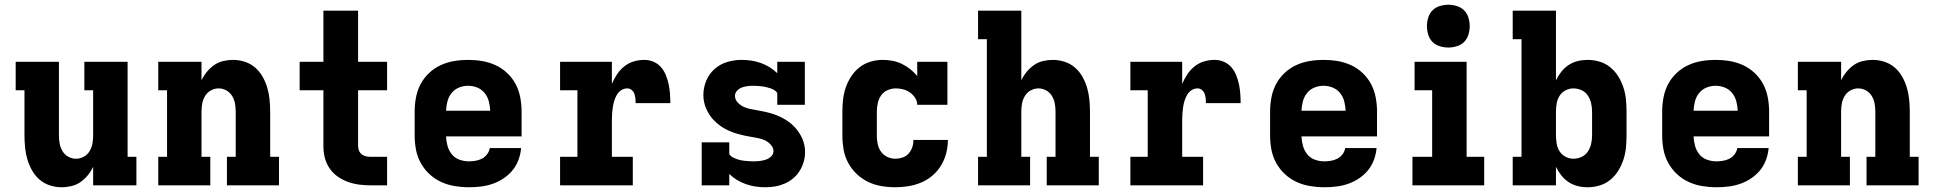

<svg xmlns="http://www.w3.org/2000/svg" viewBox="-20 -780 8140 808"><path d="M239 8Q214 8 189.5 0Q165 -8 146 -24.5Q127 -41 114.5 -63.5Q102 -86 95 -110Q88 -134 85.5 -159.5Q83 -185 83 -210V-400H46V-520H228V-210Q228 -193 231 -176Q234 -159 243 -144Q252 -129 267.5 -120.5Q283 -112 300 -112Q317 -112 332.5 -120.5Q348 -129 357 -144Q366 -159 369 -176Q372 -193 372 -210V-400H335V-520H517V-120H554V0H372V-78Q363 -59 349.5 -42.5Q336 -26 319 -14Q302 -2 281 3Q260 8 239 8Z M646 0V-120H683V-400H646V-520H828V-442Q837 -461 850.5 -477.5Q864 -494 881 -506Q898 -518 919 -523Q940 -528 961 -528Q986 -528 1010.5 -520Q1035 -512 1054 -495.5Q1073 -479 1085.5 -456.5Q1098 -434 1105 -410Q1112 -386 1114.5 -360.5Q1117 -335 1117 -310V-120H1154V0H935V-120H972V-310Q972 -327 969 -344Q966 -361 957 -376Q948 -391 932.5 -399.5Q917 -408 900 -408Q883 -408 867.5 -399.5Q852 -391 843 -376Q834 -361 831 -344Q828 -327 828 -310V-120H865V0Z M1541 0Q1517 0 1492.5 -3Q1468 -6 1444.5 -14.5Q1421 -23 1401 -37Q1381 -51 1367 -71.5Q1353 -92 1347 -116Q1341 -140 1341 -165V-400H1241V-520H1341V-735H1487V-520H1609V-400H1487V-165Q1487 -155 1491 -145.5Q1495 -136 1503 -130Q1511 -124 1521 -122Q1531 -120 1541 -120H1609V0Z M1953 8Q1923 8 1893 3Q1863 -2 1836 -14.5Q1809 -27 1787 -47.5Q1765 -68 1750.5 -94.5Q1736 -121 1730.5 -150.5Q1725 -180 1725 -210V-310Q1725 -340 1730.5 -369.5Q1736 -399 1749.5 -425Q1763 -451 1785 -472Q1807 -493 1834 -505.5Q1861 -518 1890.5 -523Q1920 -528 1950 -528Q1980 -528 2009.5 -523Q2039 -518 2066 -505.5Q2093 -493 2115 -472Q2137 -451 2150.5 -425Q2164 -399 2169.5 -369.5Q2175 -340 2175 -310V-206H1857Q1858 -185 1863.5 -165.5Q1869 -146 1881.5 -130.5Q1894 -115 1913.5 -108Q1933 -101 1953 -101Q1967 -101 1981.5 -103.5Q1996 -106 2008.5 -112.5Q2021 -119 2030 -131Q2039 -143 2041 -157H2173Q2171 -132 2162 -107.5Q2153 -83 2137 -63.5Q2121 -44 2099.5 -29.5Q2078 -15 2053.5 -6.5Q2029 2 2004 5Q1979 8 1953 8ZM1857 -314H2043Q2042 -334 2037 -353.5Q2032 -373 2019.5 -388.5Q2007 -404 1988.5 -411.5Q1970 -419 1950 -419Q1930 -419 1911.5 -411.5Q1893 -404 1880.5 -388.5Q1868 -373 1863 -353.5Q1858 -334 1857 -314Z M2337 0V-120H2410V-400H2337V-520H2555V-427Q2564 -448 2576.5 -467Q2589 -486 2607 -500.5Q2625 -515 2647 -521.5Q2669 -528 2692 -528Q2712 -528 2730.5 -520Q2749 -512 2762 -497Q2775 -482 2782.5 -463Q2790 -444 2794 -425Q2798 -406 2799.5 -386Q2801 -366 2801 -346H2655Q2655 -356 2654 -366Q2653 -376 2649.5 -385.5Q2646 -395 2638 -401.5Q2630 -408 2620 -408Q2606 -408 2594.5 -400.5Q2583 -393 2576 -381Q2569 -369 2565 -356Q2561 -343 2559 -329.5Q2557 -316 2556 -302.5Q2555 -289 2555 -276V-120H2643V0Z M3201 8Q3180 8 3159.5 5Q3139 2 3119 -5Q3099 -12 3081 -23Q3063 -34 3049 -48V0H2933V-181H3049V-136Q3049 -129 3055 -124Q3061 -119 3067.5 -116Q3074 -113 3080.5 -110.5Q3087 -108 3094 -106.5Q3101 -105 3108 -104Q3115 -103 3122 -102.5Q3129 -102 3136.5 -101.5Q3144 -101 3151 -101Q3164 -101 3177 -102.5Q3190 -104 3202.5 -108Q3215 -112 3225 -121.5Q3235 -131 3235 -144Q3235 -158 3224.5 -170Q3214 -182 3201 -188.5Q3188 -195 3173.5 -198Q3159 -201 3144 -203.5Q3129 -206 3114.5 -209Q3100 -212 3086 -216Q3072 -220 3058 -225.5Q3044 -231 3031 -238Q3018 -245 3006.5 -254Q2995 -263 2984.5 -273.5Q2974 -284 2966 -296.5Q2958 -309 2952 -322.5Q2946 -336 2943 -350.5Q2940 -365 2940 -380Q2940 -411 2952 -440Q2964 -469 2987 -489.5Q3010 -510 3040 -519Q3070 -528 3100 -528Q3121 -528 3141.5 -525Q3162 -522 3181.5 -515Q3201 -508 3219 -497Q3237 -486 3251 -472V-520H3367V-339H3251V-384Q3251 -391 3245 -396Q3239 -401 3233 -404Q3227 -407 3220 -409Q3213 -411 3206 -413Q3199 -415 3192 -416Q3185 -417 3178 -417.5Q3171 -418 3164 -418.5Q3157 -419 3150 -419Q3138 -419 3126 -417.5Q3114 -416 3102.5 -412Q3091 -408 3082 -398.5Q3073 -389 3073 -377Q3073 -362 3083 -350.5Q3093 -339 3106.5 -332Q3120 -325 3134.5 -322Q3149 -319 3163.5 -316.5Q3178 -314 3192.5 -311Q3207 -308 3221.5 -304Q3236 -300 3249.5 -294.5Q3263 -289 3276 -282Q3289 -275 3301 -266Q3313 -257 3323 -246.5Q3333 -236 3341.5 -223.5Q3350 -211 3356 -197.5Q3362 -184 3365 -169.5Q3368 -155 3368 -140Q3368 -119 3362 -98.5Q3356 -78 3345 -60.5Q3334 -43 3318 -29.5Q3302 -16 3282.5 -7.5Q3263 1 3242.5 4.5Q3222 8 3201 8Z M3748 8Q3718 8 3688.5 3Q3659 -2 3632.5 -15Q3606 -28 3584.5 -48.5Q3563 -69 3549 -95.5Q3535 -122 3530 -151Q3525 -180 3525 -210V-310Q3525 -336 3528 -362Q3531 -388 3539.5 -412.5Q3548 -437 3562.5 -459Q3577 -481 3597.5 -497Q3618 -513 3643.5 -520.5Q3669 -528 3695 -528Q3716 -528 3736.5 -524Q3757 -520 3775.5 -511Q3794 -502 3810.5 -489Q3827 -476 3840 -460V-520H3967V-339H3840Q3840 -355 3831 -368.5Q3822 -382 3809 -391Q3796 -400 3781 -404Q3766 -408 3750 -408Q3732 -408 3715 -400.5Q3698 -393 3688 -378.5Q3678 -364 3674 -346Q3670 -328 3670 -310V-210Q3670 -192 3673.5 -174.5Q3677 -157 3687 -142.5Q3697 -128 3713.5 -120Q3730 -112 3748 -112Q3763 -112 3778 -117Q3793 -122 3803.5 -133.5Q3814 -145 3819 -160Q3824 -175 3824 -191H3969Q3969 -163 3962 -135.5Q3955 -108 3940.5 -84Q3926 -60 3904.5 -41.5Q3883 -23 3857 -12Q3831 -1 3803.5 3.5Q3776 8 3748 8Z M4096 0V-120H4133V-615H4096V-735H4278V-442Q4287 -461 4300.5 -477.5Q4314 -494 4331 -506Q4348 -518 4369 -523Q4390 -528 4411 -528Q4436 -528 4460.5 -520Q4485 -512 4504 -495.5Q4523 -479 4535.5 -456.5Q4548 -434 4555 -410Q4562 -386 4564.5 -360.5Q4567 -335 4567 -310V-120H4604V0H4385V-120H4422V-310Q4422 -327 4419 -344Q4416 -361 4407 -376Q4398 -391 4382.5 -399.5Q4367 -408 4350 -408Q4333 -408 4317.5 -399.5Q4302 -391 4293 -376Q4284 -361 4281 -344Q4278 -327 4278 -310V-120H4315V0Z M4737 0V-120H4810V-400H4737V-520H4955V-427Q4964 -448 4976.5 -467Q4989 -486 5007 -500.5Q5025 -515 5047 -521.5Q5069 -528 5092 -528Q5112 -528 5130.5 -520Q5149 -512 5162 -497Q5175 -482 5182.5 -463Q5190 -444 5194 -425Q5198 -406 5199.5 -386Q5201 -366 5201 -346H5055Q5055 -356 5054 -366Q5053 -376 5049.5 -385.5Q5046 -395 5038 -401.5Q5030 -408 5020 -408Q5006 -408 4994.5 -400.5Q4983 -393 4976 -381Q4969 -369 4965 -356Q4961 -343 4959 -329.5Q4957 -316 4956 -302.5Q4955 -289 4955 -276V-120H5043V0Z M5553 8Q5523 8 5493 3Q5463 -2 5436 -14.5Q5409 -27 5387 -47.5Q5365 -68 5350.5 -94.5Q5336 -121 5330.5 -150.5Q5325 -180 5325 -210V-310Q5325 -340 5330.5 -369.5Q5336 -399 5349.5 -425Q5363 -451 5385 -472Q5407 -493 5434 -505.5Q5461 -518 5490.5 -523Q5520 -528 5550 -528Q5580 -528 5609.5 -523Q5639 -518 5666 -505.5Q5693 -493 5715 -472Q5737 -451 5750.5 -425Q5764 -399 5769.5 -369.5Q5775 -340 5775 -310V-206H5457Q5458 -185 5463.5 -165.5Q5469 -146 5481.5 -130.5Q5494 -115 5513.5 -108Q5533 -101 5553 -101Q5567 -101 5581.5 -103.5Q5596 -106 5608.5 -112.5Q5621 -119 5630 -131Q5639 -143 5641 -157H5773Q5771 -132 5762 -107.5Q5753 -83 5737 -63.5Q5721 -44 5699.5 -29.5Q5678 -15 5653.5 -6.5Q5629 2 5604 5Q5579 8 5553 8ZM5457 -314H5643Q5642 -334 5637 -353.5Q5632 -373 5619.5 -388.5Q5607 -404 5588.5 -411.5Q5570 -419 5550 -419Q5530 -419 5511.5 -411.5Q5493 -404 5480.5 -388.5Q5468 -373 5463 -353.5Q5458 -334 5457 -314Z M5924 0V-120H6007V-400H5933V-520H6152V-120H6226V0ZM6075 -580Q6057 -580 6039 -585.5Q6021 -591 6008.5 -603.5Q5996 -616 5990.5 -634Q5985 -652 5985 -670Q5985 -688 5990.5 -706Q5996 -724 6008.5 -736.5Q6021 -749 6039 -754.5Q6057 -760 6075 -760Q6093 -760 6111 -754.5Q6129 -749 6141.5 -736.5Q6154 -724 6159.5 -706Q6165 -688 6165 -670Q6165 -652 6159.5 -634Q6154 -616 6141.5 -603.5Q6129 -591 6111 -585.5Q6093 -580 6075 -580Z M6662 8Q6640 8 6619.5 3Q6599 -2 6581.5 -13.5Q6564 -25 6550.5 -42Q6537 -59 6528 -78V0H6346V-120H6383V-615H6346V-735H6528V-442Q6537 -461 6550.5 -478Q6564 -495 6581.5 -506.5Q6599 -518 6619.5 -523Q6640 -528 6662 -528Q6687 -528 6712 -520.5Q6737 -513 6757 -496.5Q6777 -480 6790.5 -458Q6804 -436 6812 -411.5Q6820 -387 6822.5 -361.5Q6825 -336 6825 -310V-210Q6825 -184 6822.5 -158.5Q6820 -133 6812 -108.5Q6804 -84 6790.5 -62Q6777 -40 6757 -23.5Q6737 -7 6712 0.5Q6687 8 6662 8ZM6601 -112Q6619 -112 6635.5 -119.5Q6652 -127 6662 -142Q6672 -157 6676 -174.5Q6680 -192 6680 -210V-310Q6680 -328 6676 -345.5Q6672 -363 6662 -378Q6652 -393 6635.5 -400.5Q6619 -408 6601 -408Q6584 -408 6568 -399.5Q6552 -391 6543 -376.5Q6534 -362 6531 -344.5Q6528 -327 6528 -310V-210Q6528 -193 6531 -175.5Q6534 -158 6543 -143.5Q6552 -129 6568 -120.5Q6584 -112 6601 -112Z M7203 8Q7173 8 7143 3Q7113 -2 7086 -14.5Q7059 -27 7037 -47.5Q7015 -68 7000.5 -94.5Q6986 -121 6980.5 -150.5Q6975 -180 6975 -210V-310Q6975 -340 6980.5 -369.5Q6986 -399 6999.5 -425Q7013 -451 7035 -472Q7057 -493 7084 -505.5Q7111 -518 7140.5 -523Q7170 -528 7200 -528Q7230 -528 7259.5 -523Q7289 -518 7316 -505.5Q7343 -493 7365 -472Q7387 -451 7400.5 -425Q7414 -399 7419.5 -369.5Q7425 -340 7425 -310V-206H7107Q7108 -185 7113.5 -165.5Q7119 -146 7131.5 -130.5Q7144 -115 7163.5 -108Q7183 -101 7203 -101Q7217 -101 7231.5 -103.5Q7246 -106 7258.5 -112.5Q7271 -119 7280 -131Q7289 -143 7291 -157H7423Q7421 -132 7412 -107.5Q7403 -83 7387 -63.5Q7371 -44 7349.5 -29.5Q7328 -15 7303.5 -6.5Q7279 2 7254 5Q7229 8 7203 8ZM7107 -314H7293Q7292 -334 7287 -353.5Q7282 -373 7269.5 -388.5Q7257 -404 7238.5 -411.5Q7220 -419 7200 -419Q7180 -419 7161.5 -411.5Q7143 -404 7130.5 -388.5Q7118 -373 7113 -353.5Q7108 -334 7107 -314Z M7546 0V-120H7583V-400H7546V-520H7728V-442Q7737 -461 7750.5 -477.5Q7764 -494 7781 -506Q7798 -518 7819 -523Q7840 -528 7861 -528Q7886 -528 7910.5 -520Q7935 -512 7954 -495.5Q7973 -479 7985.5 -456.5Q7998 -434 8005 -410Q8012 -386 8014.5 -360.5Q8017 -335 8017 -310V-120H8054V0H7835V-120H7872V-310Q7872 -327 7869 -344Q7866 -361 7857 -376Q7848 -391 7832.5 -399.5Q7817 -408 7800 -408Q7783 -408 7767.5 -399.5Q7752 -391 7743 -376Q7734 -361 7731 -344Q7728 -327 7728 -310V-120H7765V0Z"/></svg>

Font: Iosevka Etoile Heavy
Style: Regular
Weight: 900
Designer: Belleve Invis
Foundry: Belleve Invis
Version: Version 22.1.2; ttfautohint (v1.8.4)